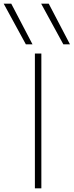

<svg xmlns="http://www.w3.org/2000/svg" viewBox="-72 -1020 399 1040"><path d="M68 -780 -52 -1000H-11L104 -780ZM271 -780 151 -1000H192L307 -780ZM117 0V-730H152V0Z"/></svg>

Font: M PLUS 1 ExtraLight
Style: Regular
Weight: 250
Version: Version 1.001